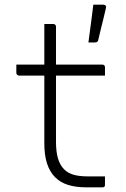

<svg xmlns="http://www.w3.org/2000/svg" viewBox="-20 -803 540 823"><path d="M50 -526H419Q424 -526 427 -523Q430 -520 430 -515Q430 -509 430 -503Q430 -497 430 -491.5Q430 -486 430 -479H61Q59 -479 57 -480Q55 -481 53.5 -482.5Q52 -484 51 -486Q50 -488 50 -490Q50 -497 50 -502.5Q50 -508 50 -514Q50 -520 50 -526ZM430 -47Q430 -38 430 -29Q430 -20 430 -11Q430 -5 427.5 -2.5Q425 0 419 0Q410 0 401.5 0Q393 0 384.5 0Q376 0 367.5 0Q359 0 350 0Q305 0 271.5 -10.5Q238 -21 215.5 -44Q193 -67 181.5 -102.5Q170 -138 170 -189Q170 -239 170 -289Q170 -339 170 -389Q170 -439 170 -489.5Q170 -540 170 -591Q170 -618 170 -645.5Q170 -673 170 -700Q180 -700 189.5 -700Q199 -700 209 -700Q212 -700 214.5 -698.5Q217 -697 218.5 -694.5Q220 -692 220 -689Q220 -627 220 -565.5Q220 -504 220 -442Q220 -380 220 -318.5Q220 -257 220 -195Q220 -153 228.5 -124Q237 -95 255 -77Q271 -61 295.5 -54Q320 -47 354 -47Q364 -47 374.5 -47Q385 -47 395 -47Q405 -47 415 -47ZM420 -783Q430 -783 433 -778.5Q436 -774 434 -768Q427 -737 422.5 -719.5Q418 -702 413.5 -683.5Q409 -665 401 -631Q400 -627 397 -624Q394 -621 386 -621Q376 -621 371 -621Q366 -621 359 -621Q364 -656 367 -681.5Q370 -707 373.5 -731Q377 -755 380 -783Q394 -783 401 -783Q408 -783 420 -783Z"/></svg>

Font: Recursive Sans Linear Light
Style: Regular
Weight: 300
Version: Version 1.085